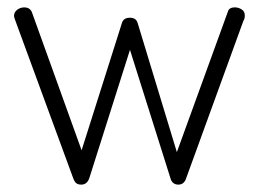

<svg xmlns="http://www.w3.org/2000/svg" viewBox="-20 -493 701 520"><path d="M483 -7Q477 7 463 7Q449 7 443 -6L332 -358L222 -11Q216 7 200 7Q192 7 187 3.5Q182 0 178 -11L22 -436Q21 -438 19.5 -443Q18 -448 18 -450Q18 -460 26.5 -466.5Q35 -473 46 -473Q60 -473 66 -461L201 -86L310 -430Q314 -445 332 -445Q349 -445 353 -430L459 -81L597 -461Q600 -473 616 -473Q626 -473 634.5 -467.5Q643 -462 643 -451Q643 -442 639 -436Z"/></svg>

Font: AkaAcidDosis
Style: Light
Weight: 300
Designer: Edgar Tolentino, Pablo Impallari, Igino Marini, Aka-Acid
Foundry: Edgar Tolentino, Pablo Impallari, Igino Marini, Aka-Acid
Version: Version 1.007